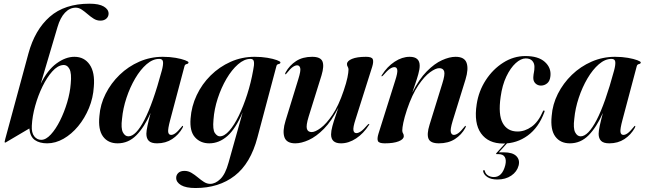

<svg xmlns="http://www.w3.org/2000/svg" viewBox="-20 -748 3406 1014"><path d="M283.5 -604.5 195 -305.5Q231 -378.5 278.8 -413.2Q326.5 -448 373 -448Q425 -448 453.5 -406.8Q482 -365.5 475.5 -290Q472 -231 449.8 -177.2Q427.5 -123.5 392.8 -81.5Q358 -39.5 315.5 -15.2Q273 9 229 9Q189 9 164 -8.5Q139 -26 135 -69.5L15.5 1Q10.5 5 6.5 5Q4 4.5 4.5 0.5Q5 -3.5 8 -15L130 -465Q164 -590.5 242.8 -659.5Q321.5 -728.5 453 -728.5Q503 -728.5 528.2 -713.5Q553.5 -698.5 553.5 -676Q553.5 -660.5 541.8 -649.8Q530 -639 510 -639Q491 -639 474.5 -649.5Q458 -660 442.5 -673.5Q427 -687 411.8 -697.2Q396.5 -707.5 380 -707.5Q348.5 -707.5 323.2 -681Q298 -654.5 283.5 -604.5ZM312.5 -404.5Q284 -402 256 -370.8Q228 -339.5 204.5 -291.5Q181 -243.5 165.8 -188.8Q150.5 -134 148 -84Q146 -47 160.8 -28.2Q175.5 -9.5 198 -9.5Q222.5 -9.5 248.5 -37.8Q274.5 -66 297 -111Q319.5 -156 334.8 -207.5Q350 -259 353.5 -305.5Q359 -360.5 347 -383.5Q335 -406.5 312.5 -404.5Z M879 -115Q866 -66.5 868.2 -51Q870.5 -35.5 884 -35.5Q894 -35.5 906.5 -44.5Q919 -53.5 938 -77Q943 -84 945 -83.5Q949 -82.5 944 -72.5Q923.5 -36 889.2 -13.5Q855 9 809.5 9Q779 9 766 -4Q753 -17 753 -41.5Q753 -56 759 -84.2Q765 -112.5 775.5 -151.5Q742 -76 700 -33.5Q658 9 601 9Q550.5 9 524 -27.2Q497.5 -63.5 505 -135.5Q509.5 -196.5 537.8 -252.5Q566 -308.5 611.8 -352.8Q657.5 -397 716 -422.5Q774.5 -448 839.5 -448Q877 -448 908 -442.5Q939 -437 957.2 -430Q975.5 -423 975.5 -418.5Q975.5 -411.5 966.2 -409.8Q957 -408 954.5 -399ZM624.5 -121Q618 -70.5 629 -49.2Q640 -28 658 -28Q697.5 -28 742.5 -114.5Q787.5 -201 834.5 -375Q842.5 -404.5 841 -420.8Q839.5 -437 821 -437Q787 -437 754.2 -408.8Q721.5 -380.5 694 -333.8Q666.5 -287 648 -231.2Q629.5 -175.5 624.5 -121Z M1339.5 -22Q1303.5 115 1219.8 180Q1136 245 1012.5 245Q962 245 936.2 229.8Q910.5 214.5 910.5 191.5Q910.5 176 921.8 165.2Q933 154.5 954.5 154.5Q974 154.5 991.2 164.8Q1008.5 175 1024.8 188.8Q1041 202.5 1057 212.8Q1073 223 1090 223Q1117.5 223 1144 197.2Q1170.5 171.5 1187 111L1261.5 -154.5Q1224.5 -68 1180.8 -29.5Q1137 9 1085 9Q1038.5 9 1009.8 -23Q981 -55 986.5 -122Q991 -186.5 1018.8 -245.2Q1046.5 -304 1092.5 -349.5Q1138.5 -395 1197.8 -421.5Q1257 -448 1325 -448Q1361 -448 1392 -442.8Q1423 -437.5 1442 -430.5Q1461 -423.5 1461 -418.5Q1461 -411.5 1451.5 -409.8Q1442 -408 1440 -399.5ZM1107.5 -116.5Q1102.5 -63 1114.8 -45.5Q1127 -28 1141 -28Q1165 -28 1191 -57.5Q1217 -87 1241.2 -137Q1265.5 -187 1285.5 -249.2Q1305.5 -311.5 1317 -377Q1323 -404.5 1321.2 -420.8Q1319.5 -437 1302.5 -437Q1270 -437 1237 -408.2Q1204 -379.5 1176.2 -332.2Q1148.5 -285 1130 -228.5Q1111.5 -172 1107.5 -116.5Z M1929 -93.5Q1932.5 -93 1928 -87Q1900 -43 1860.8 -17Q1821.5 9 1781 9Q1728.5 9 1728.5 -38Q1728.5 -56 1735.5 -82Q1742.5 -108 1751.8 -134.2Q1761 -160.5 1767 -179.5Q1731.5 -109 1690.8 -67.8Q1650 -26.5 1610.8 -8.8Q1571.5 9 1539.5 9Q1493.5 9 1482.2 -23Q1471 -55 1488 -110.5L1555.5 -330Q1569.5 -374.5 1565.5 -388.8Q1561.5 -403 1549.5 -403Q1539 -403 1526.2 -394.2Q1513.5 -385.5 1494.5 -361.5Q1489.5 -355 1487.5 -355.5Q1483.5 -356 1488.5 -366Q1509 -403 1543.8 -425.5Q1578.5 -448 1628.5 -448Q1672.5 -448 1682.8 -424Q1693 -400 1678 -350L1610 -132Q1595.5 -84.5 1600.8 -67.5Q1606 -50.5 1626 -50.5Q1644.5 -50.5 1674 -72.2Q1703.5 -94 1736 -142Q1768.5 -190 1795 -269Q1809.5 -311.5 1815 -338.8Q1820.5 -366 1820.5 -380Q1820.5 -389.5 1816.5 -395.2Q1812.5 -401 1812.5 -409.5Q1812.5 -426 1839 -437Q1865.5 -448 1913 -448Q1943 -448 1948.5 -435.8Q1954 -423.5 1946 -396.5L1857.5 -117Q1844 -75.5 1846.5 -60.2Q1849 -45 1862 -45Q1872.5 -45 1886 -54.2Q1899.5 -63.5 1921.5 -89Q1926.5 -94 1929 -93.5Z M1996 -345Q1992.5 -346 1997 -352Q2024.5 -396 2064 -422Q2103.5 -448 2143.5 -448Q2196.5 -448 2196.5 -401Q2196.5 -382.5 2189.2 -356.5Q2182 -330.5 2172.8 -304.2Q2163.5 -278 2157.5 -259Q2193 -330 2234 -371.2Q2275 -412.5 2314.5 -430.2Q2354 -448 2386 -448Q2433 -448 2444.2 -416Q2455.5 -384 2438.5 -328.5L2370.5 -109Q2357 -64 2361 -49.8Q2365 -35.5 2377 -35.5Q2387 -35.5 2400 -44.5Q2413 -53.5 2431.5 -77Q2436.5 -84 2438.5 -83.5Q2442.5 -82.5 2437.5 -72.5Q2417.5 -36 2382.5 -13.5Q2347.5 9 2297.5 9Q2253.5 9 2243.2 -15Q2233 -39 2248.5 -89L2316 -307Q2331 -354.5 2325.8 -371.2Q2320.5 -388 2299.5 -388Q2281 -388 2251.2 -366.5Q2221.5 -345 2189 -297Q2156.5 -249 2129.5 -169.5Q2115.5 -127 2110 -99.8Q2104.5 -72.5 2104.5 -59Q2104.5 -49.5 2108.5 -43.8Q2112.5 -38 2112.5 -29Q2112.5 -12.5 2085.8 -1.8Q2059 9 2012 9Q1981.5 9 1976 -3Q1970.5 -15 1979 -42.5L2067 -322Q2080.5 -363.5 2078.2 -378.5Q2076 -393.5 2063 -393.5Q2052.5 -393.5 2039 -384.5Q2025.5 -375.5 2003 -349.5Q1998.5 -344.5 1996 -345Z M2756.5 -439.5Q2731 -439.5 2703.5 -414.5Q2676 -389.5 2654.2 -344Q2632.5 -298.5 2624 -236.5Q2610.5 -142.5 2635 -98Q2659.5 -53.5 2713.5 -53.5Q2752 -53.5 2787.5 -78.8Q2823 -104 2847 -159.5Q2849.5 -165.5 2853 -164.5Q2858 -163.5 2855 -156Q2825 -74.5 2767.2 -32.2Q2709.5 10 2637 10Q2559 10 2520.5 -43.5Q2482 -97 2497.5 -197.5Q2508 -267 2545.5 -324.8Q2583 -382.5 2637.8 -417.2Q2692.5 -452 2755 -452Q2823 -452 2857.2 -421.2Q2891.5 -390.5 2887 -346.5Q2884.5 -320 2869.8 -308Q2855 -296 2837 -296Q2819.5 -296 2807.5 -307.8Q2795.5 -319.5 2796.5 -340Q2797.5 -356 2800 -367Q2802.5 -378 2802.5 -395.5Q2802.5 -414 2791 -426.8Q2779.5 -439.5 2756.5 -439.5ZM2658.5 -2H2667.5L2614.5 56.5H2641Q2687 56.5 2706.8 76.2Q2726.5 96 2719 126Q2710.5 159 2680.2 179.5Q2650 200 2607 200Q2573.5 200 2554.2 187.2Q2535 174.5 2531.5 156.5Q2530.5 152.5 2534 151Q2538 148.5 2540 154Q2544 170.5 2557.5 178.8Q2571 187 2588.5 187Q2632.5 187 2648.5 124.5Q2655 97.5 2646.2 81.8Q2637.5 66 2612.5 66H2603.5Q2596.5 66 2603 59Z M3267.5 -115Q3254.5 -66.5 3256.8 -51Q3259 -35.5 3272.5 -35.5Q3282.5 -35.5 3295 -44.5Q3307.5 -53.5 3326.5 -77Q3331.5 -84 3333.5 -83.5Q3337.5 -82.5 3332.5 -72.5Q3312 -36 3277.8 -13.5Q3243.5 9 3198 9Q3167.5 9 3154.5 -4Q3141.5 -17 3141.5 -41.5Q3141.5 -56 3147.5 -84.2Q3153.5 -112.5 3164 -151.5Q3130.5 -76 3088.5 -33.5Q3046.5 9 2989.5 9Q2939 9 2912.5 -27.2Q2886 -63.5 2893.5 -135.5Q2898 -196.5 2926.2 -252.5Q2954.5 -308.5 3000.2 -352.8Q3046 -397 3104.5 -422.5Q3163 -448 3228 -448Q3265.5 -448 3296.5 -442.5Q3327.5 -437 3345.8 -430Q3364 -423 3364 -418.5Q3364 -411.5 3354.8 -409.8Q3345.5 -408 3343 -399ZM3013 -121Q3006.5 -70.5 3017.5 -49.2Q3028.5 -28 3046.5 -28Q3086 -28 3131 -114.5Q3176 -201 3223 -375Q3231 -404.5 3229.5 -420.8Q3228 -437 3209.5 -437Q3175.5 -437 3142.8 -408.8Q3110 -380.5 3082.5 -333.8Q3055 -287 3036.5 -231.2Q3018 -175.5 3013 -121Z"/></svg>

Font: Fraunces 144pt SemiBold
Style: Italic
Weight: 600
Italic angle: -16°
Version: Version 1.000;[0bf87f6ff]